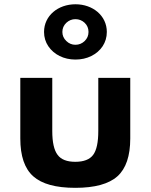

<svg xmlns="http://www.w3.org/2000/svg" viewBox="-20 -886 724 922"><path d="M342 -600C370 -600 395.5 -605.5 418.5 -617C464 -639.5 493 -681 493 -732.5C493 -810.5 426 -865.5 342.5 -865.5C258.5 -865.5 191.5 -810.5 191.5 -732.5C191.5 -707 198.5 -684 212 -664C239 -624 286.5 -600 342 -600ZM342 -671C325.5 -671 311 -677 298.5 -689C286 -701 279.5 -715.5 279.5 -732.5C279.5 -750 286 -764.5 298.5 -776.5C311 -788 325.5 -794 342 -794C359.5 -794 374 -788 386.5 -776.5C399 -764.5 405 -750 405 -732.5C405 -715.5 399 -701 386.5 -689C374 -677 359.5 -671 342 -671ZM341.5 16C435 16 502.5 -2.5 544 -39.5C585 -76.5 605.5 -137 605.5 -221V-512H452V-257C452 -203 444 -165 427.5 -142.5C411 -120 382 -109 341.5 -109C301.5 -109 273 -120 256.5 -142.5C239.5 -165 231 -203 231 -257V-512H77.5V-221C77.5 -137 98 -76.5 139.5 -39.5C181 -2.5 248 16 341.5 16Z"/></svg>

Font: Spartan
Style: Bold
Weight: 700
Designer: Matt Bailey, Mirko Velimirovic
Foundry: Matt Bailey
Version: Version 1.003